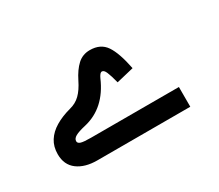

<svg xmlns="http://www.w3.org/2000/svg" viewBox="-65 -525 630 552"><g transform="rotate(-30 249.5 -249.0)"><path d="M435.5 -171.5H143.5Q119.6 -171.5 110.7 -174.3Q101.7 -177.2 101.7 -183.9Q101.7 -192.7 112.2 -198.6Q122.7 -204.5 146.4 -209.9Q218.3 -226.7 252.6 -306.1Q255.4 -312.4 258.8 -316.6Q262.2 -320.9 266.1 -320.9Q272.9 -320.9 278 -308.7Q283.2 -296.5 289.7 -271.2L347.2 -285Q336.2 -340.7 319 -366.1Q301.8 -391.5 266.4 -391.5Q242.3 -391.5 225.4 -375.9Q208.5 -360.3 194.6 -332.3Q182.1 -306.8 167.8 -292.9Q153.5 -278.9 132.9 -273.8Q103.7 -266 82.1 -253.1Q60.5 -240.2 48.8 -221.7Q37.1 -203.2 37.1 -178.1Q37.1 -142.7 61.8 -124.3Q86.5 -106 126.9 -106H435.5Z"/></g></svg>

Font: Estedad VF
Style: Regular
Weight: 100
Designer: Amin Abedi
Version: Version 7.3